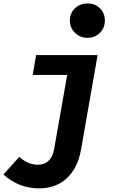

<svg xmlns="http://www.w3.org/2000/svg" viewBox="-56 -836 676 1081"><path d="M165 224.5Q49 224.5 -36.5 146.5L52.5 47Q101.5 91.5 156 91.5Q233 91.5 249 2L342 -526H493.5L400.5 5Q382 110 320.5 167.2Q259 224.5 165 224.5ZM128 -414 147.5 -526H455L435.5 -414ZM436.5 -623Q395 -623 366.2 -651.2Q337.5 -679.5 337.5 -720Q337.5 -761.5 365.8 -789Q394 -816.5 436.5 -816.5Q479.5 -816.5 507 -789.2Q534.5 -762 534.5 -720Q534.5 -679 506.2 -651Q478 -623 436.5 -623Z"/></svg>

Font: Google Sans Code
Style: Italic
Weight: 400
Italic angle: -10°
Monospace: yes
Designer: Google Sans Code Authors
Foundry: Google LLC
Version: Version 6.000